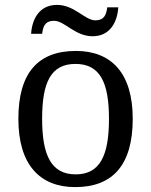

<svg xmlns="http://www.w3.org/2000/svg" viewBox="-20 -754 617 784"><path d="M358 -606C429 -606 459 -663 463 -724H418C414 -697 408 -671 369 -671C327 -671 284 -734 213 -734C141 -734 111 -677 107 -616H152C156 -643 161 -669 201 -669C244 -669 286 -606 358 -606ZM287 10C441 10 522 -81 522 -269C522 -456 434 -546 290 -546C135 -546 55 -456 55 -269C55 -81 143 10 287 10ZM289 -42C189 -42 152 -120 152 -269C152 -418 188 -493 288 -493C388 -493 425 -418 425 -269C425 -120 389 -42 289 -42Z"/></svg>

Font: Noto Fangsong KSS Vertical
Style: Regular
Weight: 400
Designer: LIU Zhao, ZHANG Congyu, Kushim JIANG
Foundry: Guyu Beijing Co. Ltd.
Version: Version 1.000;November 16, 2022;FontCreator 11.5.0.2427 64-b